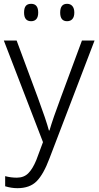

<svg xmlns="http://www.w3.org/2000/svg" viewBox="-20 -745 516 1005"><path d="M106 -679Q106 -703 115 -714Q124 -725 143 -725Q180 -725 180 -679Q180 -657 170.5 -645.5Q161 -634 143 -634Q106 -634 106 -679ZM295 -679Q295 -725 331 -725Q349 -725 359 -713Q369 -701 369 -679Q369 -657 359 -645.5Q349 -634 331 -634Q295 -634 295 -679ZM7 230V177Q37 185 68 185Q105 185 128 162Q151 139 170 93L205 -1L0 -533H67L178 -234Q222 -115 236 -62H239Q257 -124 299 -236L409 -533H475L239 84Q208 167 172 203.5Q136 240 71 240Q40 240 7 230Z"/></svg>

Font: OpenSansMMV
Style: Light
Weight: 300
Foundry: Ascender Corporation
Version: Version 4.001